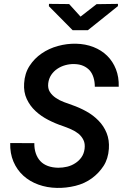

<svg xmlns="http://www.w3.org/2000/svg" viewBox="-20 -942 627 972"><path d="M408.2 -188Q404.8 -163.1 392.1 -145.3Q379.4 -127.4 360.8 -115.7Q342.3 -103.5 320.1 -98.1Q297.9 -92.8 274.9 -92.8Q245.1 -93.3 222.2 -101.8Q199.2 -110.4 184.6 -126Q169.4 -142.1 161.4 -165.3Q153.3 -188.5 153.8 -217.3L31.7 -217.8Q30.3 -165.5 48.1 -123.8Q65.9 -82 98.1 -52.7Q130.4 -23.4 174.1 -7.6Q217.8 8.3 268.1 9.3Q314.9 10.3 361.8 -1.2Q408.7 -12.7 445.3 -39.6Q480.5 -65.4 504.2 -101.8Q527.8 -138.2 531.2 -189Q534.2 -232.9 519.8 -268.6Q505.4 -304.2 479 -331.1Q452.6 -358.4 417.5 -377.9Q382.3 -397.5 344.2 -410.6Q325.7 -417 303.5 -425.3Q281.2 -433.6 262.7 -446.3Q243.7 -459 232.4 -476.8Q221.2 -494.6 224.1 -520Q227.1 -544.4 239.5 -563Q252 -581.5 270.5 -593.8Q288.6 -606 310.8 -612.1Q333 -618.2 355.5 -617.7Q382.3 -617.2 401.6 -608.6Q420.9 -600.1 434.6 -585Q447.3 -569.8 453.6 -548.8Q460 -527.8 460 -502.9H581.1Q582.5 -551.8 566.9 -591.6Q551.3 -631.3 522.5 -659.7Q493.7 -688 453.1 -703.9Q412.6 -719.7 364.7 -720.7Q318.8 -721.7 273.4 -709.2Q228 -696.8 190.9 -671.4Q153.8 -646 129.4 -608.2Q105 -570.3 102.1 -520Q99.1 -475.6 115.5 -440.7Q131.8 -405.8 159.7 -379.9Q187.5 -354 223.9 -335.2Q260.3 -316.4 297.4 -304.2Q318.4 -296.9 339.6 -287.6Q360.8 -278.3 377.4 -265.1Q393.6 -251.5 402.6 -232.9Q411.6 -214.4 408.2 -188ZM387.7 -857.9 330.1 -921.4 228 -922.4 227.5 -910.6 347.7 -789.1H424.8L577.1 -911.1V-922.4L468.8 -920.9Z"/></svg>

Font: Roboto Mono SemiBold
Style: Italic
Weight: 600
Italic angle: -10°
Monospace: yes
Designer: Google
Version: Version 3.000